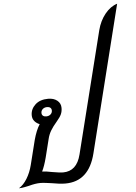

<svg xmlns="http://www.w3.org/2000/svg" viewBox="-89 -1073 798 1126"><g transform="rotate(-5 310.0 -510.0)"><path d="M644 -1024 429 -162Q389 0 250 0Q217 0 170 -9Q161 -10 140 -13Q119 -16 104 -16Q75 -16 35 -5Q30 -4 11 0Q-8 4 -24 4Q3 -12 24.5 -47Q46 -82 57 -126L93 -270Q108 -326 130 -360Q112 -367 100 -381Q88 -395 88 -416Q88 -452 116 -478Q144 -504 192 -504Q225 -504 245.5 -487.5Q266 -471 266 -444Q266 -423 258.5 -406.5Q251 -390 232 -368Q207 -339 194 -317Q181 -295 175 -270L148 -162Q135 -112 120 -82Q145 -81 178 -74Q224 -66 242 -66Q323 -66 347 -162L526 -878Q540 -933 572 -972.5Q604 -1012 644 -1024ZM146 -425Q146 -414 153 -408Q160 -402 172 -402Q188 -402 198 -411Q208 -420 208 -433Q208 -444 201 -450Q194 -456 182 -456Q166 -456 156 -447Q146 -438 146 -425Z"/></g></svg>

Font: Srisakdi
Style: Bold
Weight: 700
Designer: Cadson Demak Co.,Ltd.
Foundry: Cadson Demak Co.,Ltd.
Version: Version 1.000